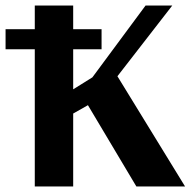

<svg xmlns="http://www.w3.org/2000/svg" viewBox="-48 -670 697 690"><path d="M215 -349 284 -392 475 -650H571L374 -396L617 0H442L268 -292L215 -262V0H77V-493H-28V-565H77V-650H215V-565H317V-493H215Z"/></svg>

Font: Arsenal
Style: Bold
Weight: 700
Designer: Andrij Shevchenko
Foundry: Stairsfor
Version: Version 2.001;PS 002.001;hotconv 1.0.88;makeotf.lib2.5.64775